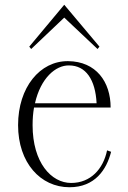

<svg xmlns="http://www.w3.org/2000/svg" viewBox="-20 -772 540 807"><path d="M272 15C379 15 428 -59 447 -134L430 -140C414 -62 361 -3 279 -3C196 -3 117 -88 117 -246C117 -273 119 -297 123 -320H445C445 -428 384 -514 266 -515C148 -516 56 -405 56 -246C56 -88 150 15 272 15ZM398 -576 250 -752 103 -576 111 -566 250 -698 390 -566ZM127 -338C151 -444 214 -498 270 -497C341 -497 381 -437 386 -338Z"/></svg>

Font: Sprat Condensed Light
Style: Regular
Weight: 300
Width: 3
Designer: Ethan Nakache
Foundry: Collletttivo
Version: Version 2.000;Glyphs 3.2 (3217)